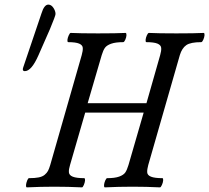

<svg xmlns="http://www.w3.org/2000/svg" viewBox="-20 -811 909 834"><path d="M87.9 -502Q79.1 -502 79.1 -509.8Q79.1 -513.2 81.1 -519L160.2 -752.9Q171.9 -791 189.9 -791Q202.6 -791 211.9 -777.1Q221.2 -763.2 221.2 -750Q221.2 -742.7 196.8 -684.1L147 -570.8Q116.7 -502 87.9 -502ZM96.2 2.9Q92.3 1.5 93 -7.3Q93.8 -16.1 97.9 -26.6Q102.1 -37.1 106 -37.1Q131.3 -37.1 147.7 -40.3Q164.1 -43.5 173.8 -51.5Q183.6 -59.6 188.5 -68.8Q193.4 -78.1 198.2 -94.2L335 -571.8Q340.3 -590.3 339.6 -602.8Q338.9 -615.2 323.7 -621.6Q308.6 -627.9 275.9 -627.9Q272 -629.4 272.9 -638.2Q273.9 -647 278.6 -657.5Q283.2 -668 287.1 -668Q327.1 -666 405.8 -666Q485.8 -666 525.9 -668Q529.8 -666.5 529.3 -657.7Q528.8 -648.9 524.2 -638.4Q519.5 -627.9 515.1 -627.9Q481.9 -627.9 462.9 -621.1Q443.8 -614.3 436 -603.5Q428.2 -592.8 421.9 -571.8L360.8 -362.8H616.2L675.8 -571.8Q681.2 -590.3 680.2 -602.8Q679.2 -615.2 663.8 -621.6Q648.4 -627.9 615.2 -627.9Q611.8 -629.4 612.5 -638.2Q613.3 -647 617.9 -657.5Q622.6 -668 627 -668Q666 -666 746.1 -666Q826.2 -666 865.2 -668Q869.1 -666.5 868.4 -657.7Q867.7 -648.9 863 -638.4Q858.4 -627.9 854 -627.9Q808.1 -627.9 789.3 -615Q770.5 -602.1 761.2 -571.8L624 -94.2Q618.7 -75.2 619.4 -62.5Q620.1 -49.8 636 -43.5Q651.9 -37.1 686 -37.1Q689.5 -35.6 688.7 -26.9Q688 -18.1 683.3 -7.6Q678.7 2.9 674.8 2.9Q616.2 0 556.2 0Q495.1 0 435.1 2.9Q431.2 1.5 431.9 -7.3Q432.6 -16.1 437 -26.6Q441.4 -37.1 445.8 -37.1Q478.5 -37.1 497.6 -43.9Q516.6 -50.8 524.2 -61.8Q531.7 -72.8 538.1 -94.2L604 -321.8H350.1L284.2 -94.2Q278.3 -75.2 279.3 -62.5Q280.3 -49.8 296.1 -43.5Q312 -37.1 346.2 -37.1Q350.1 -35.6 349.4 -26.9Q348.6 -18.1 344.2 -7.6Q339.8 2.9 335.9 2.9Q275.9 0 215.8 0Q156.2 0 96.2 2.9Z"/></svg>

Font: Junicode SmCond Medium
Style: Italic
Weight: 500
Width: 4
Italic angle: -11°
Designer: Peter S. Baker
Version: Version 2.206